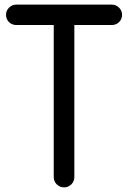

<svg xmlns="http://www.w3.org/2000/svg" viewBox="-20 -794 553 829"><path d="M463 -686H301V-29Q301 -11 288 2Q275 15 257 15Q238 15 225 2Q212 -11 212 -29V-686H50Q32 -686 19 -698.5Q6 -711 6 -730Q6 -748 19 -761Q32 -774 50 -774H463Q481 -774 494 -761Q507 -748 507 -730Q507 -711 494 -698.5Q481 -686 463 -686Z"/></svg>

Font: Hanken
Style: Book
Weight: 400
Designer: Alfredo Marco Pradil
Foundry: Hanken Design Co.
Version: Version 2.06 2014